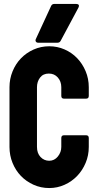

<svg xmlns="http://www.w3.org/2000/svg" viewBox="-20 -941 493 971"><path d="M229 10Q187 10 150 -6.5Q113 -23 86 -51Q59 -79 43.5 -117Q28 -155 28 -198V-500Q28 -542 43.5 -580Q59 -618 86 -646Q113 -674 150 -690.5Q187 -707 229 -707Q270 -707 306.5 -691Q343 -675 370 -647Q397 -619 413 -581Q429 -543 429 -500V-456Q429 -442 415 -442H304Q290 -442 290 -456V-500Q290 -529 272.5 -549Q255 -569 227 -569Q198 -569 182.5 -548.5Q167 -528 167 -500V-198Q167 -166 185 -147Q203 -128 229 -128Q255 -128 272.5 -149.5Q290 -171 290 -198V-243Q290 -257 304 -257H415Q429 -257 429 -243V-198Q429 -155 413 -117Q397 -79 370 -51Q343 -23 306.5 -6.5Q270 10 229 10ZM173 -725Q165 -725 161.5 -730.5Q158 -736 161 -743L239 -912Q244 -921 254 -921H366Q375 -921 378 -916Q381 -911 377 -903L287 -735Q282 -725 271 -725Z"/></svg>

Font: AL Dynamic
Style: Bold
Weight: 700
Version: Version 1.000; ttfautohint (v1.8.2) -l 8 -r 50 -G 200 -x 14 